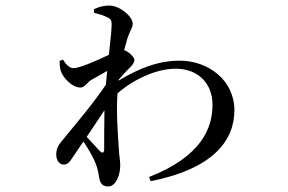

<svg xmlns="http://www.w3.org/2000/svg" viewBox="-20 -609 1040 693"><path d="M307 -319 367 -353 362 -303C313 -231 258 -167 203 -100C190 -85 183 -70 183 -52C183 -29 195 -15 210 -15C226 -15 233 -27 245 -45L281 -98C299 -72 316 -42 323 -24C332 -4 335 13 338 33C342 53 350 64 371 64C397 64 414 25 414 -12C414 -31 410 -46 409 -72C406 -116 399 -201 404 -272C461 -322 544 -361 614 -361C696 -361 747 -307 747 -231C747 -150 711 -46 518 30L524 45C750 0 826 -102 826 -211C826 -320 731 -390 629 -390C552 -390 482 -363 408 -318V-321C421 -336 435 -352 447 -363C458 -374 465 -383 465 -393C465 -402 448 -419 433 -426L428 -428L440 -471C449 -498 459 -509 459 -524C459 -549 413 -589 374 -589C354 -589 337 -584 319 -576V-563C339 -558 355 -553 364 -548C378 -542 383 -538 383 -521C383 -500 378 -459 373 -411C331 -391 267 -363 246 -363C231 -363 220 -374 207 -394L195 -389C195 -378 196 -366 199 -354C208 -326 242 -293 270 -293C285 -293 292 -308 307 -319ZM357 -211C356 -154 356 -99 356 -70C356 -57 350 -55 341 -63L293 -115Z"/></svg>

Font: Noto Serif CJK SC Medium
Style: Regular
Weight: 500
Designer: Ryoko NISHIZUKA 西塚涼子 (kana & ideographs); Frank Grießhammer (Latin, Greek & Cyrillic); Wenlong ZHANG 张文龙 (bopomofo); San
Foundry: Adobe
Version: Version 2.001;hotconv 1.1.0;makeotfexe 2.6.0